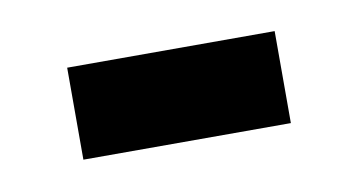

<svg xmlns="http://www.w3.org/2000/svg" viewBox="-29 -389 344 185"><g transform="rotate(-10 143.0 -297.0)"><path d="M42 -342V-252H245V-342Z"/></g></svg>

Font: Noto Sans Devanagari ExtraCondensed Medium
Style: Regular
Weight: 500
Width: 2
Designer: Jelle Bosma - Monotype Design Team
Foundry: Monotype Imaging Inc.
Version: Version 2.004